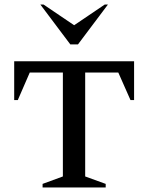

<svg xmlns="http://www.w3.org/2000/svg" viewBox="-20 -832 658 852"><path d="M169 0V-16L259 -49V-510H112L59 -388H43V-560H575V-388H559L505 -510H358V-49L449 -16V0ZM292 -635 159 -812H173L309 -720L445 -812H459L326 -635Z"/></svg>

Font: Spectral SC Medium
Style: Regular
Weight: 500
Designer: Jean-Baptiste Levee
Foundry: Production Type
Version: Version 2.001